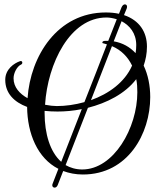

<svg xmlns="http://www.w3.org/2000/svg" viewBox="-20 -761 707 878"><path d="M230 97C235 97 241 93 244 85L269 21C296 31 326 37 359 37C565 37 667 -150 667 -317C667 -369 657 -419 637 -461C646 -487 652 -516 652 -548C652 -614 618 -668 547 -692L559 -721C560 -724 561 -727 561 -730C561 -737 557 -741 551 -741C546 -741 540 -737 536 -728L524 -698C506 -702 486 -704 464 -704C242 -704 119 -504 106 -312C70 -332 42 -362 42 -403C42 -428 59 -458 75 -465C80 -467 82 -471 82 -474C82 -478 80 -482 75 -482C74 -482 72 -481 71 -481C45 -472 4 -445 4 -396C4 -334 45 -294 104 -272C105 -150 152 -37 247 11C238 36 228 58 221 78C220 81 219 83 219 86C219 93 224 97 230 97ZM240 -276C225 -276 206 -278 186 -282C198 -471 300 -681 467 -681C481 -681 497 -678 514 -673L475 -574H459C452 -574 448 -570 448 -567C448 -565 449 -563 452 -563C458 -561 464 -560 469 -558C438 -477 402 -385 366 -294C323 -282 280 -276 240 -276ZM600 -518C574 -546 541 -565 500 -572L536 -664C572 -645 603 -610 603 -555C603 -542 602 -530 600 -518ZM396 -303 492 -550C535 -532 565 -500 584 -461C550 -384 477 -332 396 -303ZM356 14C327 14 301 6 280 -6L382 -268C468 -290 552 -332 603 -399C607 -380 608 -360 608 -339C608 -176 500 14 356 14ZM260 -21C209 -66 184 -150 184 -243V-254C203 -252 223 -251 243 -251C277 -251 315 -254 354 -262Z"/></svg>

Font: Style Script
Style: Regular
Weight: 400
Designer: Robert E. Leuschke
Foundry: Robert E. Leuschke
Version: Version 1.010